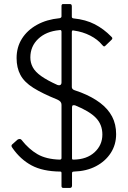

<svg xmlns="http://www.w3.org/2000/svg" viewBox="-20 -839 632 949"><path d="M554 -176Q554 -124 527.5 -83Q501 -42 454.5 -17.5Q408 7 346 9Q340 9 338 11Q336 13 336 17V78Q336 90 325 90H294Q284 90 284 81V17Q284 12 282.5 10.5Q281 9 277 9Q191 8 136 -21.5Q81 -51 42 -107Q32 -119 41 -126L67 -149Q72 -152 77.5 -152Q83 -152 86 -148Q122 -102 165 -77Q208 -52 275 -50Q284 -50 284 -58V-321Q284 -330 279 -336Q274 -342 263 -347Q189 -377 144.5 -405Q100 -433 81 -468.5Q62 -504 62 -552Q62 -606 88.5 -648Q115 -690 163 -716.5Q211 -743 274 -749Q277 -749 280.5 -751.5Q284 -754 284 -758V-810Q284 -814 286 -816.5Q288 -819 291 -819H325Q331 -819 333 -816Q335 -813 335 -807V-756Q335 -749 344 -748Q404 -742 448.5 -719Q493 -696 530 -658Q540 -650 531 -642L501 -613Q497 -609 494 -609.5Q491 -610 485 -617Q463 -644 426 -663Q389 -682 345 -688Q339 -690 337 -687.5Q335 -685 335 -680V-409Q335 -399 346 -394L380 -382Q436 -360 475 -330.5Q514 -301 534 -263Q554 -225 554 -176ZM284 -682Q284 -693 273 -690Q208 -684 169 -647Q130 -610 130 -555Q130 -529 142 -506.5Q154 -484 183.5 -463Q213 -442 264 -419Q272 -416 278 -419Q284 -422 284 -432ZM336 -56Q336 -49 344 -50Q409 -51 447.5 -86.5Q486 -122 486 -174Q486 -223 454.5 -256Q423 -289 352 -318Q345 -320 340.5 -318.5Q336 -317 336 -309V-56Z"/></svg>

Font: Libre Franklin Thin Light
Style: Regular
Weight: 300
Version: Version 3.000